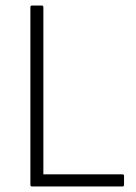

<svg xmlns="http://www.w3.org/2000/svg" viewBox="-20 -675 493 695"><path d="M96 0Q90 0 90 -6V-649Q90 -655 96 -655H131Q137 -655 137 -649V-44H423Q429 -44 429 -38V-6Q429 0 423 0Z"/></svg>

Font: Sofia Sans Semi Condensed Light
Style: Regular
Weight: 300
Designer: Botio Nikoltchev, Ani Petrova
Foundry: lettersoup
Version: Version 4.100; ttfautohint (v1.8.4.7-5d5b)